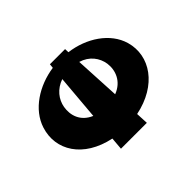

<svg xmlns="http://www.w3.org/2000/svg" viewBox="-136 -868 1217 1217"><g transform="rotate(-45 472.0 -259.5)"><path d="M566 -181 550 -487C620 -466 659 -412 668 -353C677 -287 650 -213 566 -181ZM371 -182C290 -216 269 -288 280 -353C290 -411 330 -463 397 -486ZM405 -579C265 -559 134 -476 95 -353C45 -197 140 -40 355 5L348 89H580L576 6C791 -38 898 -196 853 -353C817 -477 687 -561 545 -579L544 -608H408Z"/></g></svg>

Font: Hussar Milosc
Style: Bold
Weight: 700
Foundry: Cannot Into Space Fonts
Version: Version 1.02